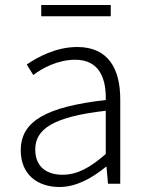

<svg xmlns="http://www.w3.org/2000/svg" viewBox="-20 -735 587 768"><path d="M218 13C286 13 350 -24 404 -68H406L412 0H461V-338C461 -456 416 -547 289 -547C202 -547 128 -505 87 -477L113 -435C150 -463 211 -496 281 -496C382 -496 405 -414 403 -335C168 -308 63 -252 63 -134C63 -35 132 13 218 13ZM230 -36C171 -36 121 -64 121 -137C121 -219 193 -268 403 -292V-119C340 -64 289 -36 230 -36ZM145 -670H423V-715H145Z"/></svg>

Font: Noto Sans CJK KR Light
Style: Regular
Weight: 300
Designer: Ryoko NISHIZUKA (kana & ideographs); Paul D. Hunt (Latin, Greek & Cyrillic); Wenlong ZHANG (bopomofo); Sandoll Communica
Foundry: Adobe Systems Incorporated
Version: Version 1.004;PS 1.004;hotconv 1.0.82;makeotf.lib2.5.63406